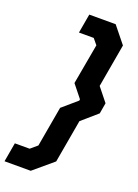

<svg xmlns="http://www.w3.org/2000/svg" viewBox="-221 -886 771 1074"><g transform="rotate(20 164.0 -349.5)"><path d="M352 -718 307 -461 371 -381 360 -317 268 -237 223 19 107 117H-49L-29 3H59L99 -31L141 -270L228 -345L229 -353L169 -428L212 -668L184 -702H96L116 -816H273Z"/></g></svg>

Font: Chakra Petch
Style: Bold Italic
Weight: 700
Italic angle: -10°
Designer: Katatrad Aksorn Co.,Ltd.
Foundry: Cadson Demak Co.,Ltd.
Version: Version 1.000; ttfautohint (v1.6)